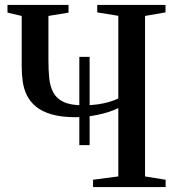

<svg xmlns="http://www.w3.org/2000/svg" viewBox="-20 -763 723 783"><path d="M303.5 -171V-531H345.5V-171ZM462.5 -322Q426 -304.5 378.5 -294.8Q331 -285 289.5 -285Q230 -285 190 -296.8Q150 -308.5 125.8 -329Q101.5 -349.5 89 -375.8Q76.5 -402 72.5 -431.8Q68.5 -461.5 68.5 -492V-698L10.5 -711.5V-743H259.5V-711.5L177.5 -698V-515Q177.5 -477 180.8 -444Q184 -411 197.2 -386Q210.5 -361 239.5 -347.2Q268.5 -333.5 320 -333.5Q352 -333.5 379.2 -337.5Q406.5 -341.5 427.5 -348Q448.5 -354.5 462.5 -361.5V-698.5L376.5 -712.5V-743H655V-712.5L571.5 -698V-43.5L655.5 -30V0H359.5V-30L462.5 -43.5Z"/></svg>

Font: Merriweather 96pt
Style: Regular
Weight: 400
Version: Version 2.100